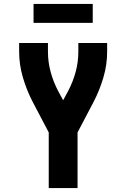

<svg xmlns="http://www.w3.org/2000/svg" viewBox="-20 -953 640 973"><path d="M227 0V-282L145 -438Q115 -496 96 -560.5Q77 -625 77 -691V-735H223V-691Q223 -639 236.5 -589Q250 -539 274 -493L300 -445L326 -493Q350 -539 363.5 -589Q377 -639 377 -691V-735H523V-691Q523 -625 504 -560.5Q485 -496 455 -438L373 -282V0ZM150 -837V-933H450V-837Z"/></svg>

Font: Iosevka Curly Heavy Extended
Style: Regular
Weight: 900
Width: 7
Monospace: yes
Designer: Belleve Invis
Foundry: Belleve Invis
Version: Version 11.1.0; ttfautohint (v1.8.3)